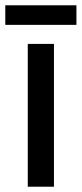

<svg xmlns="http://www.w3.org/2000/svg" viewBox="-37 -706 309 726"><path d="M252 -686H-17V-612H252ZM167 0V-540H68V0Z"/></svg>

Font: Noto Sans Thai Looped Condensed Medium
Style: Regular
Weight: 500
Width: 3
Designer: Sasikarn Vongin, Ben Mitchell
Foundry: The Fontpad Ltd
Version: Version 1.001